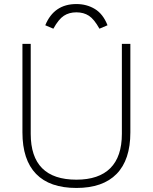

<svg xmlns="http://www.w3.org/2000/svg" viewBox="-20 -922 755 950"><path d="M91 -267V-705H132V-260Q132 -33 358 -33Q469 -33 526 -90Q583 -147 583 -260V-705H625V-267Q625 -131 557 -61.5Q489 8 358 8Q226 8 158.5 -61.5Q91 -131 91 -267ZM512 -797 472 -780Q446 -827 420 -844Q394 -861 358 -861Q322 -861 296 -844Q270 -827 244 -780L204 -797Q247 -902 358 -902Q409 -902 449.5 -877.5Q490 -853 512 -797Z"/></svg>

Font: wassup Sans
Style: Light
Weight: 200
Version: Version 2.001